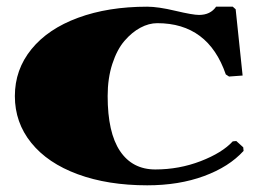

<svg xmlns="http://www.w3.org/2000/svg" viewBox="-20 -550 785 580"><path d="M449.2 -38.1Q521 -38.1 586.2 -63.2Q651.4 -88.4 683.1 -123L693.8 -124L714.8 -105L715.8 -94.2Q671.9 -45.9 596.2 -18.1Q520.5 9.8 424.8 9.8Q305.7 9.8 214.8 -23.7Q124 -57.1 74.5 -118.4Q24.9 -179.7 24.9 -259.8Q24.9 -339.8 75 -401.4Q125 -462.9 215.8 -496.3Q306.6 -529.8 424.8 -529.8Q457.5 -529.8 510 -517.3Q562.5 -504.9 581.1 -504.9Q615.7 -504.9 632.8 -529.8H683.1L691.9 -522L712.9 -321.8L671.9 -318.8L662.1 -325.2Q608.9 -480 455.1 -480Q429.7 -480 404.1 -466.3Q378.4 -452.6 356 -426.5Q333.5 -400.4 319.3 -356.9Q305.2 -313.5 305.2 -259.8Q305.2 -149.4 342.5 -93.8Q379.9 -38.1 449.2 -38.1Z"/></svg>

Font: Yokawerad
Style: Regular
Weight: 500
Designer: gluk
Foundry: gluk
Version: Version 0.79